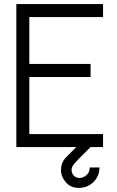

<svg xmlns="http://www.w3.org/2000/svg" viewBox="-20 -720 574 940"><path d="M60 0V-700H484.5V-636.5H123.5V-407H423.5V-343H123.5V-63.5H484.5V0ZM365.5 200Q326.5 200 302.5 172.5Q278.5 145 278.5 111.5Q278.5 95 284.8 78.8Q291 62.5 304.5 49L388.5 -35L423.5 0Q385 38.5 365 58.5Q345 78.5 337.8 89.5Q330.5 100.5 330.5 113Q330.5 127 340.5 138.8Q350.5 150.5 368 151.5Q387 151.5 403.2 137.5Q419.5 123.5 419.5 100H467Q467 142.5 437.5 171.2Q408 200 365.5 200Z"/></svg>

Font: Urbanist Light
Style: Regular
Weight: 300
Designer: Corey Hu
Foundry: Corey Hu
Version: Version 1.330; ttfautohint (v1.8.4.7-5d5b)